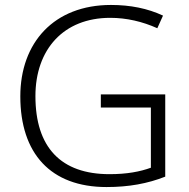

<svg xmlns="http://www.w3.org/2000/svg" viewBox="-20 -745 764 775"><path d="M387 -364V-311H589V-68C545 -52 492 -42 422 -42C226 -42 123 -150 123 -357C123 -545 236 -673 425 -673C491 -673 555 -658 615 -631L638 -682C576 -711 506 -725 428 -725C198 -725 62 -573 62 -356C62 -126 184 10 410 10C500 10 576 -4 647 -32V-364Z"/></svg>

Font: Noto Sans Gurmukhi Light
Style: Regular
Weight: 300
Designer: Jelle Bosma - Monotype Design Team
Foundry: Monotype Imaging Inc.
Version: Version 2.004